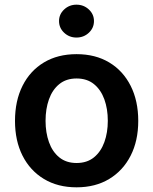

<svg xmlns="http://www.w3.org/2000/svg" viewBox="-20 -782 649 813"><path d="M304.2 11.2Q224.6 11.2 166 -24.2Q107.4 -59.6 75.4 -122.8Q43.5 -186 43.5 -270Q43.5 -355 75.4 -418.7Q107.4 -482.4 166 -517.6Q224.6 -552.7 304.2 -552.7Q383.8 -552.7 442.4 -517.6Q501 -482.4 533.2 -418.7Q565.4 -355 565.4 -270Q565.4 -186 533.2 -122.8Q501 -59.6 442.4 -24.2Q383.8 11.2 304.2 11.2ZM304.2 -91.8Q348.6 -91.8 377.9 -115.7Q407.2 -139.6 421.9 -180.2Q436.5 -220.7 436.5 -270.5Q436.5 -320.8 421.9 -361.3Q407.2 -401.9 377.9 -425.8Q348.6 -449.7 304.2 -449.7Q260.3 -449.7 231 -425.8Q201.7 -401.9 187.3 -361.3Q172.9 -320.8 172.9 -270.5Q172.9 -220.7 187.3 -180.2Q201.7 -139.6 231 -115.7Q260.3 -91.8 304.2 -91.8ZM303.7 -623Q273.4 -623 251.7 -643.3Q230 -663.6 230 -692.9Q230 -721.7 251.7 -741.9Q273.4 -762.2 303.7 -762.2Q334.5 -762.2 356.2 -741.9Q377.9 -721.7 377.9 -692.9Q377.9 -663.6 356.2 -643.3Q334.5 -623 303.7 -623Z"/></svg>

Font: Inter SemiBold
Style: Regular
Weight: 600
Designer: Rasmus Andersson
Foundry: rsms
Version: Version 4.001;git-9221beed3